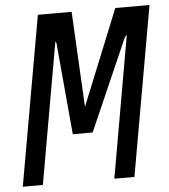

<svg xmlns="http://www.w3.org/2000/svg" viewBox="-52 -772 722 819"><g transform="rotate(-5 309.0 -362.5)"><path d="M140.5 -725H285L306.5 -316.5L472 -725H618.5L490.5 0H404.5L511 -607L502 -597.5L329.5 -204.5H244.5L209 -597.5L205 -605.5L98.5 0H12.5Z"/></g></svg>

Font: JuliaMono
Style: Italic
Weight: 400
Italic angle: -9°
Monospace: yes
Designer: cormullion
Foundry: corm
Version: Version 0.057; ttfautohint (v1.8.4)